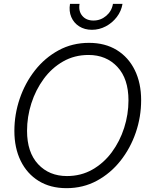

<svg xmlns="http://www.w3.org/2000/svg" viewBox="-20 -960 768 991"><path d="M323.2 11.2Q240.2 11.2 179.9 -25.9Q119.6 -63 86.9 -129.6Q54.2 -196.3 54.2 -284.2Q54.2 -369.6 81.8 -450.7Q109.4 -531.7 160.4 -596.7Q211.4 -661.6 282.2 -700.2Q353 -738.8 439.5 -738.8Q522.5 -738.8 582.8 -701.7Q643.1 -664.6 675.8 -597.9Q708.5 -531.2 708.5 -442.9Q708.5 -356.9 680.9 -276.1Q653.3 -195.3 602.1 -130.4Q550.8 -65.4 480 -27.1Q409.2 11.2 323.2 11.2ZM325.7 -51.3Q397.9 -51.3 456.5 -84.5Q515.1 -117.7 556.9 -174.1Q598.6 -230.5 620.8 -300Q643.1 -369.6 643.1 -441.9Q643.1 -553.7 585.7 -615Q528.3 -676.3 437 -676.3Q364.3 -676.3 305.7 -642.8Q247.1 -609.4 205.6 -552.7Q164.1 -496.1 141.8 -426.5Q119.6 -356.9 119.6 -284.7Q119.6 -173.8 176.8 -112.5Q233.9 -51.3 325.7 -51.3ZM454.6 -806.2Q416.5 -806.2 388.7 -824Q360.8 -841.8 347.9 -872.1Q335 -902.3 341.3 -939.9H390.6Q384.3 -902.3 404.8 -878.2Q425.3 -854 462.4 -854Q499.5 -854 528.1 -878.2Q556.6 -902.3 563 -939.9H612.3Q606 -902.3 582.8 -872.1Q559.6 -841.8 525.9 -824Q492.2 -806.2 454.6 -806.2Z"/></svg>

Font: Inter Display Light
Style: Italic
Weight: 300
Italic angle: -9.39999°
Designer: Rasmus Andersson
Foundry: rsms
Version: Version 4.000;git-a52131595